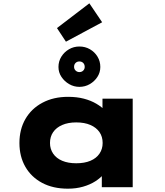

<svg xmlns="http://www.w3.org/2000/svg" viewBox="-20 -1127 992 1156"><path d="M389 9Q299 9 233.5 -26Q168 -61 132.5 -123Q97 -185 97 -266Q97 -348 133 -410.5Q169 -473 235.5 -508.5Q302 -544 390 -544Q442 -544 484.5 -533Q527 -522 560 -502.5Q593 -483 613.5 -461Q634 -439 641 -418L597 -412V-533H779V0H593V-146L631 -132Q627 -106 606.5 -81Q586 -56 554 -35.5Q522 -15 480 -3Q438 9 389 9ZM439 -144Q489 -144 524.5 -159Q560 -174 579 -202Q598 -230 598 -266Q598 -304 579 -331.5Q560 -359 524.5 -374.5Q489 -390 439 -390Q390 -390 354.5 -374.5Q319 -359 300 -331.5Q281 -304 281 -266Q281 -230 300 -202Q319 -174 354.5 -159Q390 -144 439 -144ZM458 -604Q425 -604 396.5 -620.5Q368 -637 350 -664Q332 -691 332 -724Q332 -758 349.5 -786Q367 -814 395.5 -830.5Q424 -847 458 -847Q493 -847 521.5 -830.5Q550 -814 567 -786Q584 -758 584 -724Q584 -691 566.5 -664Q549 -637 520.5 -620.5Q492 -604 458 -604ZM458 -693Q472 -693 481 -702Q490 -711 490 -724Q490 -739 481 -748Q472 -757 458 -757Q444 -757 435 -748Q426 -739 426 -725Q426 -711 435.5 -702Q445 -693 458 -693ZM377 -876 323 -958 518 -1107 595 -993Z"/></svg>

Font: Lexend Tera ExtraBold
Style: Regular
Weight: 800
Designer: Bonnie Shaver-Troup, Thomas Jockin
Foundry: Lexend
Version: Version 1.007